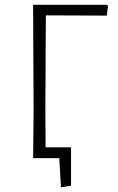

<svg xmlns="http://www.w3.org/2000/svg" viewBox="-20 -659 493 800"><path d="M171 -595 169 -197 170 -45H276V115L234 121L227 0H118L120 -194L118 -639H426L430 -633L425 -594Z"/></svg>

Font: t
Style: Regular
Weight: 300
Designer: Juan Pablo del Peral
Foundry: Huerta Tipografica
Version: Version 2.004; ttfautohint (v1.8.1)